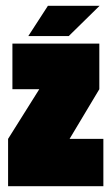

<svg xmlns="http://www.w3.org/2000/svg" viewBox="-20 -645 385 665"><path d="M146 -625 78 -520H218L325 -625ZM338 0V-164H221L324 -336V-494H23V-336H116L8 -164V0Z"/></svg>

Font: Blinker Headline
Style: Regular
Weight: 900
Width: 4
Designer: Juergen Huber
Foundry: supertype
Version: Version 1.015;PS 1.15;hotconv 1.0.88;makeotf.lib2.5.647800